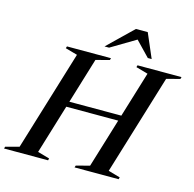

<svg xmlns="http://www.w3.org/2000/svg" viewBox="-165 -1048 1193 1178"><g transform="rotate(15 431.0 -459.0)"><path d="M197.5 -346.5 208.5 -381H672.5L661 -346.5ZM246 -671 169.5 -692.5 173.5 -705H453L449.5 -692.5L363.5 -670L170 -34L245.5 -12.5L242.5 0H-37.5L-33.5 -12.5L52 -35ZM694 -671 618 -692.5 621.5 -705H901L897.5 -692.5L812.5 -670L618.5 -34L694 -12.5L690.5 0H410.5L414.5 -12.5L500 -35ZM396 -764.5 554.5 -918H629.5L695.5 -764.5H671L568 -871.5H604.5L425 -764.5Z"/></g></svg>

Font: Newsreader 60pt Medium
Style: Italic
Weight: 500
Italic angle: -17°
Designer: Hugues Gentile
Foundry: Production Type
Version: Version 1.003